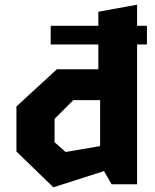

<svg xmlns="http://www.w3.org/2000/svg" viewBox="-20 -785 660 818"><path d="M196 -595.5H399V-490H222.5L50 -331.5V-139.5L207.5 13L423 -56L455.5 0H564V-595.5H606V-675H564V-765L399 -735V-675H196ZM212.5 -179V-278.5L292.5 -358.5H406.5V-162.5L259.5 -137.5Z"/></svg>

Font: Monaspace Krypton ExtraBold
Style: Regular
Weight: 800
Designer: Riley Cran & the Lettermatic Team
Foundry: Lettermatic
Version: Version 1.101 (Monaspace Krypton)